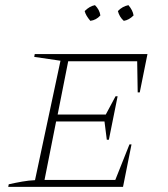

<svg xmlns="http://www.w3.org/2000/svg" viewBox="-20 -726 653 746"><path d="M12 0 14 -10Q41 -16 66.5 -20.5Q92 -25 116 -26L215 -490L113 -505L115 -516H553L523 -367H515L513 -488H245L204 -281H391L429 -352H437L403 -183H395L386 -254H198L153 -27H428L483 -165H491L458 0ZM349 -706Q367 -688 370 -666Q354 -648 331 -645Q313 -666 309 -683Q328 -702 349 -706ZM479 -706Q496 -686 499 -666Q481 -648 461 -645Q444 -660 438 -683Q455 -701 479 -706Z"/></svg>

Font: Piazzolla SC Thin
Style: Italic
Weight: 100
Italic angle: -11.3°
Designer: Juan Pablo del Peral
Foundry: Huerta Tipografica
Version: Version 1.330